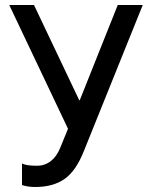

<svg xmlns="http://www.w3.org/2000/svg" viewBox="-20 -540 607 768"><path d="M121 208Q90 208 68 200V114Q85 123 128 123Q159 123 183 104.5Q207 86 221 51L252 -25L17 -520H116L297 -139H299L451 -520H551L316 63Q284 144 238 176Q192 208 121 208Z"/></svg>

Font: Non Bureau
Style: Regular
Weight: 400
Designer: Jona Saucedo
Foundry: Non Foundry
Version: Version 1.000; ttfautohint (v1.8.4)